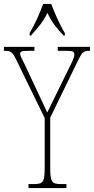

<svg xmlns="http://www.w3.org/2000/svg" viewBox="-28 -951 475 971"><path d="M122 -784V-771H128C164 -810 188 -838 212 -886C234 -838 257 -810 294 -771H300V-784C276 -822 248 -886 231 -931H190C175 -886 145 -822 122 -784ZM116 0H308V-20H282C232 -20 226 -31 226 -108V-356L370 -652C390 -692 399 -694 425 -694H427V-714H264V-694H307C343 -694 348 -688 348 -677C348 -667 347 -660 333 -631L256 -474C235 -431 221 -402 211 -382C191 -425 172 -466 151 -510L97 -625C84 -652 74 -668 74 -678C74 -689 78 -694 115 -694H146V-714H-8V-694H-6C23 -694 33 -692 53 -651L198 -354V-108C198 -31 192 -20 142 -20H116Z"/></svg>

Font: Noto Serif Armenian ExtraCondensed Thin
Style: Regular
Weight: 100
Width: 2
Designer: Monotype Design Team
Foundry: Monotype Imaging Inc.
Version: Version 2.008